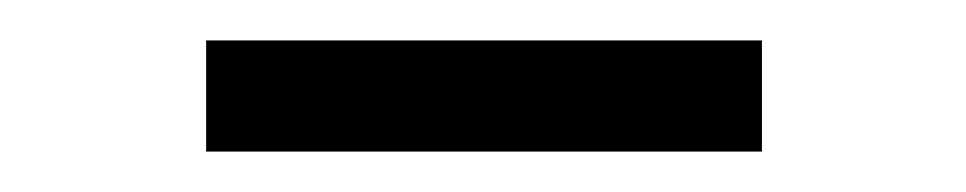

<svg xmlns="http://www.w3.org/2000/svg" viewBox="-20 -745 478 95"><path d="M82 -670V-725H357V-670Z"/></svg>

Font: Noto Serif JP ExtraLight Medium
Style: Regular
Weight: 500
Version: Version 2.003-H1;hotconv 1.1.1;makeotfexe 2.6.0